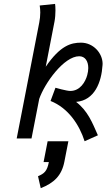

<svg xmlns="http://www.w3.org/2000/svg" viewBox="-20 -717 558 994"><path d="M226.6 14.2 205.6 122.1H232.9C223.6 170.4 208.5 181.6 176.8 195.3L190.9 257.3C259.3 230 299.3 192.9 313.5 119.1L334 14.2ZM267.1 -262.7 241.7 -194.3C334 -157.7 391.1 -70.3 418 14.2L486.8 -16.6C457.5 -83 434.6 -142.6 374 -189.5C470.7 -197.3 505.4 -293 510.7 -378.9C510.7 -381.3 511.2 -383.8 511.2 -386.2C511.2 -441.9 462.9 -496.1 399.4 -496.1C347.7 -496.1 292 -481.4 216.8 -371.6L262.2 -605.5C265.6 -623 267.1 -645 267.1 -663.1C267.1 -678.7 266.1 -691.4 265.1 -696.8L185.5 -688.5C187.5 -676.3 188.5 -664.6 188.5 -652.3C188.5 -634.8 186.5 -617.2 183.1 -599.6L66.4 0H143.1C146 -16.1 178.2 -180.7 183.1 -205.1C211.4 -286.6 311 -425.8 390.1 -425.8C420.9 -425.8 437 -399.9 437 -364.7C437 -353.5 435.1 -340.8 431.6 -328.1C421.9 -292.5 394.5 -246.1 343.8 -246.1C324.7 -246.1 267.1 -262.7 267.1 -262.7Z"/></svg>

Font: Fantasque Sans Mono
Style: RegItalic
Weight: 400
Italic angle: -11°
Monospace: yes
Designer: Jany Belluz
Version: Version 1.6.3